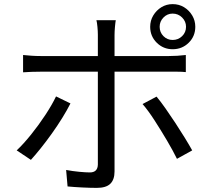

<svg xmlns="http://www.w3.org/2000/svg" viewBox="-20 -869 1040 932"><path d="M755 -739Q755 -712 773.5 -693.5Q792 -675 818 -675Q845 -675 864 -693.5Q883 -712 883 -739Q883 -765 864 -784Q845 -803 818 -803Q792 -803 773.5 -784Q755 -765 755 -739ZM709 -739Q709 -769 724 -794Q739 -819 763.5 -834Q788 -849 818 -849Q849 -849 873.5 -834Q898 -819 913 -794Q928 -769 928 -739Q928 -693 896 -661.5Q864 -630 818 -630Q773 -630 741 -661.5Q709 -693 709 -739ZM322 -367Q306 -335 282.5 -297Q259 -259 231.5 -220.5Q204 -182 177.5 -149Q151 -116 130 -93L61 -139Q94 -170 131 -216Q168 -262 200.5 -311.5Q233 -361 252 -401ZM740 -400Q760 -376 783.5 -342.5Q807 -309 831 -272.5Q855 -236 876.5 -201Q898 -166 913 -139L839 -98Q820 -137 790.5 -187Q761 -237 730 -285Q699 -333 672 -364ZM92 -602Q113 -600 133 -598.5Q153 -597 177 -597H455V-700Q455 -717 453 -738.5Q451 -760 448 -771H542Q540 -761 538 -738.5Q536 -716 536 -699V-597H800Q840 -597 882 -602V-519Q862 -521 840.5 -521Q819 -521 801 -521H536V-514Q536 -489 536 -440.5Q536 -392 536 -331.5Q536 -271 536 -211.5Q536 -152 536 -105Q536 -58 536 -37Q536 3 515.5 23Q495 43 450 43Q419 43 378.5 41Q338 39 308 36L301 -44Q333 -38 365 -35Q397 -32 416 -32Q454 -32 455 -70Q455 -84 455 -118Q455 -152 455 -198.5Q455 -245 455 -294.5Q455 -344 455 -390Q455 -436 455 -469Q455 -502 455 -514V-521H177Q133 -521 92 -518Z"/></svg>

Font: Go Noto Current
Style: Regular
Weight: 400
Designer: Monotype Design Team
Foundry: Monotype Imaging Inc.
Version: Version 2.007; ttfautohint (v1.8) -l 8 -r 50 -G 200 -x 14 -D